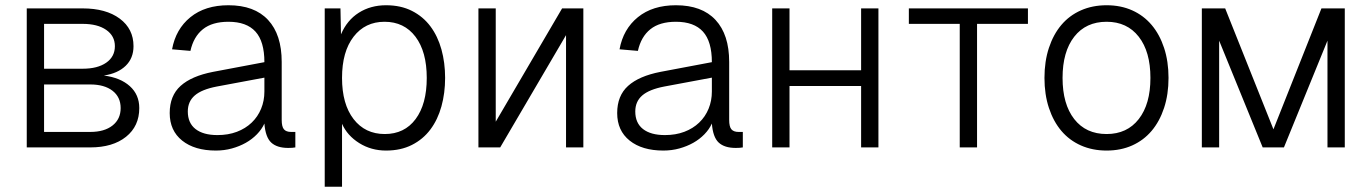

<svg xmlns="http://www.w3.org/2000/svg" viewBox="-20 -562 5228 732"><path d="M82 0V-530H295Q384 -530 436.5 -491Q489 -452 489 -386Q489 -340 459 -311Q429 -282 376 -274Q439 -266 475 -233.5Q511 -201 511 -150Q511 -81 460.5 -40.5Q410 0 324 0ZM148 -59H324Q378 -59 409 -83.5Q440 -108 440 -150Q440 -192 409 -216Q378 -240 324 -240H148ZM148 -300H295Q352 -300 385 -323Q418 -346 418 -386Q418 -425 385 -448Q352 -471 295 -471H148Z M803 12Q722 12 674.5 -26Q627 -64 627 -131Q627 -197 668.5 -234.5Q710 -272 792 -288L988 -325Q988 -404 954 -441.5Q920 -479 851 -479Q789 -479 753.5 -450.5Q718 -422 706 -368L636 -374Q650 -451 706 -496.5Q762 -542 851 -542Q950 -542 1002 -486Q1054 -430 1054 -326V-105Q1054 -79 1062.5 -69Q1071 -59 1090 -59H1106V0Q1101 1 1094 1.5Q1087 2 1079 2Q1036 2 1014 -18.5Q992 -39 988 -91Q978 -69 959.5 -50Q941 -31 917 -17.5Q893 -4 864 4Q835 12 803 12ZM809 -47Q850 -47 883 -59.5Q916 -72 939.5 -94.5Q963 -117 975.5 -147.5Q988 -178 988 -213V-266L806 -232Q749 -221 722.5 -198Q696 -175 696 -137Q696 -93 725.5 -70Q755 -47 809 -47Z M1218 150V-530H1278L1280 -431Q1303 -485 1348 -513.5Q1393 -542 1452 -542Q1508 -542 1550.5 -520.5Q1593 -499 1621 -461.5Q1649 -424 1663 -373.5Q1677 -323 1677 -265Q1677 -207 1663 -156.5Q1649 -106 1621 -68.5Q1593 -31 1550.5 -9.5Q1508 12 1452 12Q1395 12 1349.5 -16.5Q1304 -45 1284 -90V150ZM1447 -51Q1522 -51 1564.5 -108Q1607 -165 1607 -265Q1607 -365 1564 -422Q1521 -479 1446 -479Q1372 -479 1328 -422Q1284 -365 1284 -265Q1284 -165 1328 -108Q1372 -51 1447 -51Z M1804 0V-530H1870V-98L2123 -530H2204V0H2138V-428L1887 0Z M2509 12Q2428 12 2380.5 -26Q2333 -64 2333 -131Q2333 -197 2374.5 -234.5Q2416 -272 2498 -288L2694 -325Q2694 -404 2660 -441.5Q2626 -479 2557 -479Q2495 -479 2459.5 -450.5Q2424 -422 2412 -368L2342 -374Q2356 -451 2412 -496.5Q2468 -542 2557 -542Q2656 -542 2708 -486Q2760 -430 2760 -326V-105Q2760 -79 2768.5 -69Q2777 -59 2796 -59H2812V0Q2807 1 2800 1.5Q2793 2 2785 2Q2742 2 2720 -18.5Q2698 -39 2694 -91Q2684 -69 2665.5 -50Q2647 -31 2623 -17.5Q2599 -4 2570 4Q2541 12 2509 12ZM2515 -47Q2556 -47 2589 -59.5Q2622 -72 2645.5 -94.5Q2669 -117 2681.5 -147.5Q2694 -178 2694 -213V-266L2512 -232Q2455 -221 2428.5 -198Q2402 -175 2402 -137Q2402 -93 2431.5 -70Q2461 -47 2515 -47Z M2924 0V-530H2990V-294H3263V-530H3329V0H3263V-234H2990V0Z M3639 0V-471H3445V-530H3899V-471H3705V0Z M4199 12Q4145 12 4101 -7.5Q4057 -27 4026.5 -63Q3996 -99 3979 -150.5Q3962 -202 3962 -265Q3962 -328 3979 -379.5Q3996 -431 4026.5 -467Q4057 -503 4101 -522.5Q4145 -542 4199 -542Q4253 -542 4296.5 -522.5Q4340 -503 4370.5 -467Q4401 -431 4418 -379.5Q4435 -328 4435 -265Q4435 -202 4418 -150.5Q4401 -99 4370.5 -63Q4340 -27 4296.5 -7.5Q4253 12 4199 12ZM4199 -51Q4277 -51 4321.5 -108Q4366 -165 4366 -265Q4366 -365 4321.5 -422Q4277 -479 4199 -479Q4120 -479 4075.5 -422Q4031 -365 4031 -265Q4031 -165 4075.5 -108Q4120 -51 4199 -51Z M4562 0V-530H4651L4835 -69L5018 -530H5107V0H5041V-407L4875 0H4794L4628 -407V0Z"/></svg>

Font: Geist Light
Style: Regular
Weight: 400
Designer: Basement.studio, Andrés Briganti, Mateo Zaragoza
Foundry: Basement.studio, Vercel, Andrés Briganti, Guido Ferreyra, Mateo Zaragoza
Version: Version 1.401